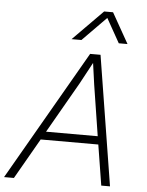

<svg xmlns="http://www.w3.org/2000/svg" viewBox="-79 -980 790 1029"><g transform="rotate(5 316.0 -465.5)"><path d="M440 -698 552 0H505L470 -218H160L35 0H-18L384 -698ZM463 -262 420 -536 404 -651 342 -536 185 -262ZM439 -931H487L579 -768H532L459 -898L331 -768H278Z"/></g></svg>

Font: Azeret Mono Thin
Style: Italic
Weight: 100
Italic angle: -12°
Designer: Martin Vácha
Foundry: Displaay
Version: Version 1.000; Glyphs 3.0.3, build 3074